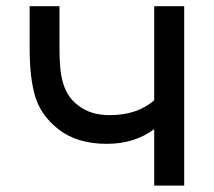

<svg xmlns="http://www.w3.org/2000/svg" viewBox="-20 -582 670 602"><path d="M557.5 -562.5V0H463.5V-177Q401.5 -131 314.5 -131Q219.5 -131 160.5 -179Q107.5 -221.5 90 -280.5Q73 -339 73 -429V-562.5H166.5V-429Q166.5 -396 169 -369Q171.5 -342 178.2 -320Q185 -298 196.5 -281Q208 -264 226 -251Q263.5 -221 324 -221Q410 -221 463.5 -267.5V-562.5Z"/></svg>

Font: Russisch Sans Medium
Style: Regular
Weight: 500
Width: 4
Designer: Michael Sharanda (font) & Cristiano Sobral (main changes)
Foundry: Michael Sharanda
Version: Version 2.00;September 8, 2020;FontCreator 13.0.0.2681 64-bi